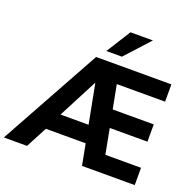

<svg xmlns="http://www.w3.org/2000/svg" viewBox="-194 -1099 1286 1263"><g transform="rotate(20 449.0 -467.5)"><path d="M-38 0 351 -705H878V-584H489L532 -625L580 -375L520 -418H859V-297H546L587 -340L637 -75L578 -121H878V0H509L471 -199L518 -148H170L226 -194L124 0ZM402 -541 244 -237 239 -269H493L464 -232L405 -541ZM401 -765 508 -935H665L510 -765Z"/></g></svg>

Font: Nunito Sans 10pt SemiCondensed ExtraBold
Style: Regular
Weight: 800
Width: 4
Designer: Vernon Adams
Foundry: Vernon Adams
Version: Version 3.101;gftools[0.9.27]